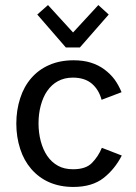

<svg xmlns="http://www.w3.org/2000/svg" viewBox="-20 -720 531 752"><path d="M293 -534.2H237.8L126 -663.1L168 -700.2L266.1 -592.8L365.2 -700.2L405.8 -663.1ZM43.9 -235.8Q43.9 -288.6 59.1 -335.4Q73.7 -380.9 102.5 -414.1Q131.3 -447.3 172.4 -465.3Q214.8 -483.9 268.1 -483.9Q306.6 -483.9 335.9 -474.6Q365.7 -465.3 389.2 -447.8Q412.6 -430.2 428.7 -408.7Q444.3 -387.2 456.1 -358.9L377.9 -329.1Q367.2 -369.1 339.4 -392.6Q311.5 -416 265.1 -416Q232.4 -416 206.5 -401.9Q182.1 -388.7 164.6 -363.3Q148.9 -340.8 139.6 -306.6Q130.9 -274.4 130.9 -236.8Q130.9 -200.2 139.6 -167Q148.9 -132.8 165 -109.4Q182.1 -84.5 207 -70.8Q231.4 -57.1 266.1 -57.1Q316.4 -57.1 340.3 -82Q365.2 -107.4 378.9 -141.1L457 -110.8Q429.7 -57.6 385.7 -22.9Q340.8 12.2 267.1 12.2Q214.8 12.2 172.4 -6.3Q132.3 -23.9 102.5 -58.1Q73.7 -91.3 59.1 -136.7Q43.9 -183.6 43.9 -235.8Z"/></svg>

Font: Post Grotesk Regular
Style: Regular
Weight: 500
Version: 0.900; ttfautohint (v0.96) -l 8 -r 50 -G 200 -x 14 -w "gGD" 